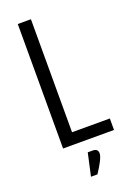

<svg xmlns="http://www.w3.org/2000/svg" viewBox="-161 -732 672 974"><g transform="rotate(-20 174.5 -244.5)"><path d="M207 61Q235 61 235 86.5Q235 112 188 183H153L180 61ZM69 -672H140V-62H344V0H69Z"/></g></svg>

Font: Khand
Style: Regular
Weight: 400
Designer: Devanagari: Sanchit Sawaria, Jyotish Sonowal; Latin: Satya Rajpurohit
Foundry: Indian Type Foundry
Version: Version 1.100;PS 1.0;hotconv 1.0.78;makeotf.lib2.5.61930; tt